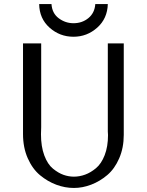

<svg xmlns="http://www.w3.org/2000/svg" viewBox="-20 -909 727 951"><path d="M174 -889H235Q238 -843 271 -818.5Q304 -794 344 -794Q387 -794 418 -819.5Q449 -845 452 -889H514Q512 -817 461.5 -772Q411 -727 344 -727Q276 -727 225.5 -772Q175 -817 174 -889ZM94 -245V-694H184V-279Q184 -273 183.5 -261.5Q183 -250 183 -244Q183 -183 199.5 -139Q216 -95 242.5 -73.5Q269 -52 294.5 -43Q320 -34 346 -34Q374 -34 401.5 -44Q429 -54 455.5 -76Q482 -98 498.5 -140.5Q515 -183 515 -240Q515 -243 514.5 -249Q514 -255 514 -258V-694H593V-241Q593 -177 570.5 -125Q548 -73 511.5 -42Q475 -11 432 5.5Q389 22 346 22Q302 22 259 6Q216 -10 178.5 -41Q141 -72 117.5 -125Q94 -178 94 -245Z"/></svg>

Font: CMU Sans Serif
Style: Medium
Weight: 500
Version: Version 0.7.0